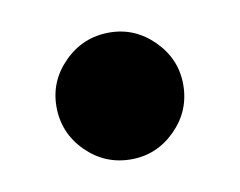

<svg xmlns="http://www.w3.org/2000/svg" viewBox="-37 -213 341 273"><g transform="rotate(-10 133.5 -76.5)"><path d="M134 15Q96 15 69 -12Q42 -39 42 -77Q42 -114 69 -141Q96 -168 134 -168Q171 -168 198 -141Q225 -114 225 -77Q225 -39 198 -12Q171 15 134 15Z"/></g></svg>

Font: Figtree ExtraBold
Style: Regular
Weight: 800
Designer: Erik Kennedy
Foundry: Erik Kennedy
Version: Version 2.002